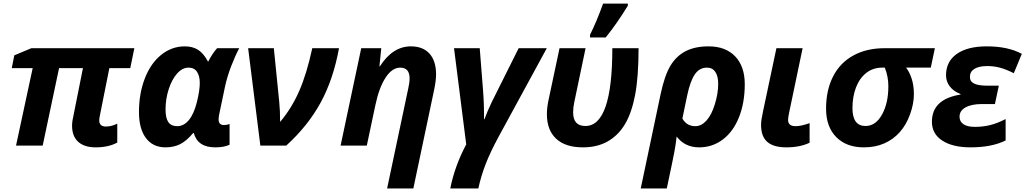

<svg xmlns="http://www.w3.org/2000/svg" viewBox="-20 -816 5747 1076"><path d="M573.2 -106.9Q605 -106.9 637.2 -123V-17.1Q588.4 9.8 516.1 9.8Q452.1 9.8 418 -21.5Q383.8 -52.7 383.8 -111.8Q383.8 -125 386.5 -142.1Q389.2 -159.2 444.8 -434.1H311L219.2 0H69.8L163.1 -434.1H45.9L60.1 -505.9L155.8 -545.9H732.9L710 -434.1H592.8L540 -169.9Q536.1 -150.4 536.1 -142.1Q536.1 -106.9 573.2 -106.9Z M1147.9 -472.2Q1157.2 -492.2 1171.6 -513.4Q1186 -534.7 1196.8 -545.9H1320.8Q1298.8 -505.4 1276.1 -446.5Q1253.4 -387.7 1240.7 -329.1L1208 -172.9Q1205.1 -158.2 1205.1 -147Q1205.1 -115.2 1234.9 -115.2Q1252.4 -115.2 1266.6 -121.1V-4.9Q1235.8 9.8 1186 9.8Q1087.9 9.8 1065.9 -70.8H1063Q1023.4 -24.4 988 -7.3Q952.6 9.8 907.7 9.8Q836.9 9.8 797.9 -42.2Q758.8 -94.2 758.8 -188Q758.8 -291.5 791.5 -376.2Q824.2 -460.9 883.3 -508.5Q942.4 -556.2 1015.6 -556.2Q1059.1 -556.2 1089.6 -537.1Q1120.1 -518.1 1145 -472.2ZM972.7 -108.9Q1010.3 -108.9 1038.6 -143.3Q1066.9 -177.7 1083.3 -243.4Q1099.6 -309.1 1099.6 -351.1Q1099.6 -390.1 1084 -413.6Q1068.4 -437 1036.6 -437Q1002 -437 972.4 -403.8Q942.9 -370.6 925.3 -315.7Q907.7 -260.7 907.7 -202.1Q907.7 -153.8 923.6 -131.3Q939.5 -108.9 972.7 -108.9Z M1370.6 -545.9H1514.6L1544.9 -245.1Q1549.8 -197.8 1549.8 -132.8Q1614.7 -209.5 1657 -306.4Q1699.2 -403.3 1730 -545.9H1879.9Q1848.1 -371.6 1776.9 -241Q1705.6 -110.4 1584 0H1439Z M2296.4 240.2H2149.4L2267.6 -318.8Q2275.4 -352.1 2275.4 -377Q2275.4 -437 2222.7 -437Q2177.7 -437 2141.1 -381.3Q2104.5 -325.7 2083.5 -226.1L2035.6 0H1888.7L2004.4 -545.9H2116.7L2106.4 -444.8H2109.4Q2180.7 -556.2 2282.7 -556.2Q2350.1 -556.2 2387 -515.4Q2423.8 -474.6 2423.8 -398.9Q2423.8 -363.3 2412.6 -311Z M2660.6 240.2H2503.4Q2528.3 114.7 2592.8 -6.8L2524.4 -545.9H2668.5Q2680.7 -392.6 2687 -310.5Q2693.4 -228.5 2692.4 -147.9H2694.8Q2702.1 -168 2713.1 -193.6Q2724.1 -219.2 2735.1 -242.4Q2746.1 -265.6 2886.7 -545.9H3044.4L2775.4 -51.8Q2727.5 36.6 2701.7 103.5Q2675.8 170.4 2660.6 240.2Z M3246.6 9.8Q3148.4 9.8 3096.7 -38.6Q3044.9 -86.9 3044.9 -175.8Q3044.9 -210 3052.7 -249L3115.7 -545.9H3261.7L3198.7 -245.1Q3191.9 -215.3 3191.9 -186Q3191.9 -109.9 3260.7 -109.9Q3411.6 -109.9 3411.6 -545.9H3558.6Q3558.6 -384.3 3539.1 -283Q3519.5 -181.6 3481.7 -118.9Q3443.8 -56.2 3385 -23.2Q3326.2 9.8 3246.6 9.8ZM3286.6 -621.1Q3323.7 -695.3 3359.9 -795.9H3498.5V-784.2Q3439.9 -687.5 3374.5 -606H3286.6Z M4153.8 -344.2Q4153.8 -241.7 4122.1 -160.6Q4090.3 -79.6 4031.7 -34.9Q3973.1 9.8 3897.9 9.8Q3818.4 9.8 3772 -50.8Q3767.6 -10.7 3759.8 32.2Q3752 75.2 3716.8 240.2H3570.8L3682.1 -288.1Q3704.6 -393.6 3737.3 -447.8Q3770 -502 3822.3 -529.1Q3874.5 -556.2 3951.2 -556.2Q4046.4 -556.2 4100.1 -500Q4153.8 -443.8 4153.8 -344.2ZM3941.9 -437Q3899.4 -437 3873.5 -398.7Q3847.7 -360.4 3831.1 -280.8L3804.2 -151.9Q3828.1 -108.9 3877 -108.9Q3910.6 -108.9 3939.2 -140.4Q3967.8 -171.9 3986.3 -232.4Q4004.9 -293 4004.9 -346.2Q4004.9 -389.2 3988.8 -413.1Q3972.7 -437 3941.9 -437Z M4438.5 -108.9Q4470.7 -108.9 4517.1 -126V-16.1Q4462.9 9.8 4387.2 9.8Q4314.9 9.8 4280 -20.8Q4245.1 -51.3 4245.1 -116.2Q4245.1 -141.6 4256.3 -192.9L4331.1 -545.9H4478L4402.3 -184.1Q4396.5 -155.3 4396.5 -144Q4396.5 -108.9 4438.5 -108.9Z M5101.6 -288.1Q5101.6 -234.9 5080.3 -175.8Q5059.1 -116.7 5022.7 -75.7Q4986.3 -34.7 4935.8 -12.5Q4885.3 9.8 4821.3 9.8Q4723.1 9.8 4666.3 -47.9Q4609.4 -105.5 4609.4 -207Q4609.4 -310.1 4648.4 -387Q4687.5 -463.9 4762 -504.9Q4836.4 -545.9 4937.5 -545.9H5219.2L5196.3 -437H5057.6Q5075.7 -415 5088.6 -376.7Q5101.6 -338.4 5101.6 -288.1ZM4924.3 -437Q4873 -437 4835.2 -407.7Q4797.4 -378.4 4777.3 -326.4Q4757.3 -274.4 4757.3 -210Q4757.3 -109.9 4830.6 -109.9Q4887.2 -109.9 4922.9 -173.8Q4958.5 -237.8 4958.5 -333Q4958.5 -387.2 4938.5 -437Z M5555.7 -232.9H5483.4Q5424.8 -232.9 5391.1 -214.1Q5357.4 -195.3 5357.4 -162.1Q5357.4 -134.8 5379.4 -119.9Q5401.4 -105 5443.4 -105Q5488.3 -105 5529.1 -115Q5569.8 -125 5615.7 -148.9V-28.8Q5537.6 9.8 5419.4 9.8Q5318.8 9.8 5260.7 -28.1Q5202.6 -65.9 5202.6 -133.8Q5202.6 -260.3 5362.8 -286.1V-289.1Q5323.7 -304.2 5302.7 -331.8Q5281.7 -359.4 5281.7 -394Q5281.7 -471.2 5341.8 -513.7Q5401.9 -556.2 5509.8 -556.2Q5629.4 -556.2 5706.5 -514.2L5661.6 -405.8Q5616.7 -428.2 5582.8 -437Q5548.8 -445.8 5513.7 -445.8Q5466.3 -445.8 5440.9 -430.2Q5415.5 -414.6 5415.5 -384.8Q5415.5 -359.4 5439.2 -347.7Q5462.9 -335.9 5511.7 -335.9H5577.6Z"/></svg>

Font: Zoram GWebM
Style: Bold Italic
Weight: 700
Italic angle: -12°
Foundry: Ascender Corporation
Version: Version 1.000